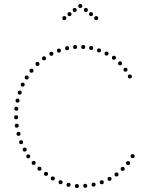

<svg xmlns="http://www.w3.org/2000/svg" viewBox="-20 -938 738 964"><path d="M383 -898Q373 -898 373 -908Q373 -918 383 -918Q393 -918 393 -908Q393 -898 383 -898ZM411 -878Q401 -878 401 -888Q401 -898 411 -898Q421 -898 421 -888Q421 -878 411 -878ZM437 -857Q427 -857 427 -867Q427 -877 437 -877Q447 -877 447 -867Q447 -857 437 -857ZM463 -837Q453 -837 453 -847Q453 -857 463 -857Q473 -857 473 -847Q473 -837 463 -837ZM355 -878Q345 -878 345 -888Q345 -898 355 -898Q365 -898 365 -888Q365 -878 355 -878ZM329 -857Q319 -857 319 -867Q319 -877 329 -877Q339 -877 339 -867Q339 -857 329 -857ZM303 -837Q293 -837 293 -847Q293 -857 303 -857Q313 -857 313 -847Q313 -837 303 -837ZM646 -144Q636 -144 636 -154Q636 -164 646 -164Q656 -164 656 -154Q656 -144 646 -144ZM623 -109Q613 -109 613 -119Q613 -129 623 -129Q633 -129 633 -119Q633 -109 623 -109ZM596 -80Q586 -80 586 -90Q586 -100 596 -100Q606 -100 606 -90Q606 -80 596 -80ZM565 -52Q555 -52 555 -62Q555 -72 565 -72Q575 -72 575 -62Q575 -52 565 -52ZM530 -30Q520 -30 520 -40Q520 -50 530 -50Q540 -50 540 -40Q540 -30 530 -30ZM491 -13Q481 -13 481 -23Q481 -33 491 -33Q501 -33 501 -23Q501 -13 491 -13ZM450 -1Q440 -1 440 -11Q440 -21 450 -21Q460 -21 460 -11Q460 -1 450 -1ZM408 5Q398 5 398 -5Q398 -15 408 -15Q418 -15 418 -5Q418 5 408 5ZM366 6Q356 6 356 -4Q356 -14 366 -14Q376 -14 376 -4Q376 6 366 6ZM324 0Q314 0 314 -10Q314 -20 324 -20Q334 -20 334 -10Q334 0 324 0ZM284 -13Q274 -13 274 -23Q274 -33 284 -33Q294 -33 294 -23Q294 -13 284 -13ZM245 -32Q235 -32 235 -42Q235 -52 245 -52Q255 -52 255 -42Q255 -32 245 -32ZM61 -339Q51 -339 51 -349Q51 -359 61 -359Q71 -359 71 -349Q71 -339 61 -339ZM64 -297Q54 -297 54 -307Q54 -317 64 -317Q74 -317 74 -307Q74 -297 64 -297ZM73 -256Q63 -256 63 -266Q63 -276 73 -276Q83 -276 83 -266Q83 -256 73 -256ZM86 -214Q76 -214 76 -224Q76 -234 86 -234Q96 -234 96 -224Q96 -214 86 -214ZM104 -177Q94 -177 94 -187Q94 -197 104 -197Q114 -197 114 -187Q114 -177 104 -177ZM122 -143Q112 -143 112 -153Q112 -163 122 -163Q132 -163 132 -153Q132 -143 122 -143ZM149 -110Q139 -110 139 -120Q139 -130 149 -130Q159 -130 159 -120Q159 -110 149 -110ZM178 -81Q168 -81 168 -91Q168 -101 178 -101Q188 -101 188 -91Q188 -81 178 -81ZM211 -55Q201 -55 201 -65Q201 -75 211 -75Q221 -75 221 -65Q221 -55 211 -55ZM632 -564Q642 -564 642 -554Q642 -544 632 -544Q622 -544 622 -554Q622 -564 632 -564ZM610 -598Q620 -598 620 -588Q620 -578 610 -578Q600 -578 600 -588Q600 -598 610 -598ZM583 -630Q593 -630 593 -620Q593 -610 583 -610Q573 -610 573 -620Q573 -630 583 -630ZM552 -658Q562 -658 562 -648Q562 -638 552 -638Q542 -638 542 -648Q542 -658 552 -658ZM515 -679Q525 -679 525 -669Q525 -659 515 -659Q505 -659 505 -669Q505 -679 515 -679ZM477 -695Q487 -695 487 -685Q487 -675 477 -675Q467 -675 467 -685Q467 -695 477 -695ZM438 -707Q448 -707 448 -697Q448 -687 438 -687Q428 -687 428 -697Q428 -707 438 -707ZM398 -712Q408 -712 408 -702Q408 -692 398 -692Q388 -692 388 -702Q388 -712 398 -712ZM357 -712Q367 -712 367 -702Q367 -692 357 -692Q347 -692 347 -702Q347 -712 357 -712ZM317 -706Q327 -706 327 -696Q327 -686 317 -686Q307 -686 307 -696Q307 -706 317 -706ZM276 -694Q286 -694 286 -684Q286 -674 276 -674Q266 -674 266 -684Q266 -694 276 -694ZM238 -678Q248 -678 248 -668Q248 -658 238 -658Q228 -658 228 -668Q228 -678 238 -678ZM62 -402Q72 -402 72 -392Q72 -382 62 -382Q52 -382 52 -392Q52 -402 62 -402ZM68 -443Q78 -443 78 -433Q78 -423 68 -423Q58 -423 58 -433Q58 -443 68 -443ZM79 -483Q89 -483 89 -473Q89 -463 79 -463Q69 -463 69 -473Q69 -483 79 -483ZM94 -523Q104 -523 104 -513Q104 -503 94 -503Q84 -503 84 -513Q84 -523 94 -523ZM114 -559Q124 -559 124 -549Q124 -539 114 -539Q104 -539 104 -549Q104 -559 114 -559ZM138 -593Q148 -593 148 -583Q148 -573 138 -573Q128 -573 128 -583Q128 -593 138 -593ZM168 -627Q178 -627 178 -617Q178 -607 168 -607Q158 -607 158 -617Q158 -627 168 -627ZM201 -655Q211 -655 211 -645Q211 -635 201 -635Q191 -635 191 -645Q191 -655 201 -655Z"/></svg>

Font: Raleway Dots 
Style: Regular
Weight: 400
Version: Version 1.000